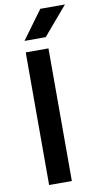

<svg xmlns="http://www.w3.org/2000/svg" viewBox="-100 -954 519 998"><g transform="rotate(-10 159.5 -455.0)"><path d="M75 -700H195V0H75ZM189 -910H319L191 -760H79Z"/></g></svg>

Font: Retni Sans
Style: Bold
Weight: 700
Designer: Vitaly Kuzmin
Foundry: ParaType Ltd.
Version: Version 1.00;March 2, 2019;FontCreator 11.5.0.2425 64-bit; t